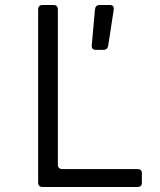

<svg xmlns="http://www.w3.org/2000/svg" viewBox="-20 -750 640 770"><path d="M151 0Q133 0 133 -18V-712Q133 -730 151 -730H194Q212 -730 212 -712V-90Q212 -72 230 -72H531Q549 -72 549 -55V-18Q549 0 531 0ZM365 -550Q346 -550 348 -569L361 -713Q363 -730 380 -730H420Q439 -730 436 -711L414 -567Q411 -550 395 -550Z"/></svg>

Font: Pitagon Sans Mono Light
Style: Regular
Weight: 300
Monospace: yes
Designer: Travis Tran
Foundry: Pitagon
Version: Version 1.001; ttfautohint (v1.8.4.7-5d5b);gftools[0.9.26]